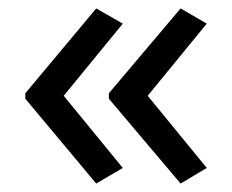

<svg xmlns="http://www.w3.org/2000/svg" viewBox="-20 -491 549 455"><path d="M40 -270 208 -471 271 -435 131 -264 271 -93 208 -56 40 -257ZM238 -270 408 -471 470 -435 330 -264 470 -93 408 -56 238 -257Z"/></svg>

Font: Noto Sans Ogham
Style: Regular
Weight: 400
Designer: Monotype Design Team
Foundry: Monotype Imaging Inc.
Version: Version 2.001; ttfautohint (v1.8.4.7-5d5b)